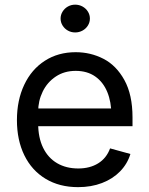

<svg xmlns="http://www.w3.org/2000/svg" viewBox="-20 -771 623 803"><path d="M50.8 -268.6Q50.8 -351.6 81.3 -416.3Q111.8 -481 167.5 -516.8Q223.1 -552.7 296.4 -552.7Q358.9 -552.7 412.6 -525.1Q466.3 -497.6 500.2 -436.3Q534.2 -375 534.2 -279.8V-243.2H110.4V-317.4H486.8L445.8 -290Q445.8 -344.7 428.7 -386.2Q411.6 -427.7 378.2 -451.2Q344.7 -474.6 296.4 -474.6Q249 -474.6 213.4 -450.9Q177.7 -427.2 158.7 -388.2Q139.6 -349.1 139.6 -304.2V-254.9Q139.6 -195.3 160.4 -152.8Q181.2 -110.4 219 -88.4Q256.8 -66.4 307.1 -66.4Q356 -66.4 390.6 -87.9Q425.3 -109.4 440.4 -150.4L525.4 -127Q512.7 -85.4 482.2 -54.2Q451.7 -22.9 406.7 -5.6Q361.8 11.7 306.6 11.7Q228.5 11.7 170.7 -23.2Q112.8 -58.1 81.8 -121.6Q50.8 -185.1 50.8 -268.6ZM233.4 -693.4Q233.4 -709 241.7 -722.4Q250 -735.8 263.9 -743.7Q277.8 -751.5 294.4 -751.5Q311 -751.5 325.2 -743.7Q339.4 -735.8 347.7 -722.4Q356 -709 356 -693.4Q356 -677.7 347.7 -664.3Q339.4 -650.9 325.2 -643.1Q311 -635.3 294.4 -635.3Q277.8 -635.3 263.9 -643.1Q250 -650.9 241.7 -664.3Q233.4 -677.7 233.4 -693.4Z"/></svg>

Font: Inter RS Variable
Style: Regular
Weight: 400
Designer: Rasmus Andersson (customised by Maria Ramos and Noel Pretorius)
Foundry: rsms
Version: Version 3.001;Glyphs 3.2.3 (3260)